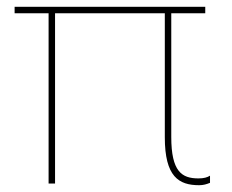

<svg xmlns="http://www.w3.org/2000/svg" viewBox="-20 -540 684 565"><path d="M566 5C579 5 588 2 598 -2V-23C590 -18 580 -15 564 -15C515 -15 484 -35 484 -137V-501H584V-520H23V-501H123V0H142V-501H465V-136C465 -20 506 5 566 5Z"/></svg>

Font: Fixel Display Thin
Style: Italic
Weight: 100
Italic angle: -10°
Designer: AlfaBravo + MacPaw
Foundry: Kyrylo Tkachov, Marchela Mozhyna, Serhii Makarenko, Maria Weinstein, Zakhar Kryvoshyya
Version: Version 1.210;Glyphs 3.2 (3217)